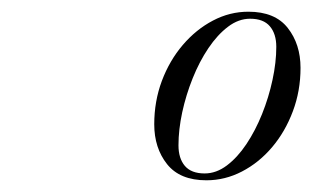

<svg xmlns="http://www.w3.org/2000/svg" viewBox="-20 -783 533 328"><path d="M332.6 -475Q287.3 -475 265.4 -502.6Q243.5 -530.2 243.5 -570.7Q243.5 -610 256.5 -644.8Q269.6 -679.6 292.2 -706.1Q314.9 -732.7 343.7 -747.8Q372.5 -763 404.3 -763Q449.9 -763 471.6 -735.2Q493.4 -707.5 493.4 -667Q493.4 -627.7 480.3 -592.9Q467.3 -558.1 444.8 -531.5Q422.3 -505 393.3 -490Q364.4 -475 332.6 -475ZM329.6 -486.7Q349.4 -486.7 367.5 -500.3Q385.7 -514 401 -536.9Q416.3 -559.9 427.7 -588.2Q439.1 -616.6 445.5 -646.4Q452 -676.3 452 -703Q452 -725.2 441 -738.1Q430.1 -751 407.3 -751Q387.5 -751 369.5 -737.3Q351.5 -723.7 336 -700.7Q320.6 -677.8 309.2 -649.4Q297.8 -621.1 291.3 -591.2Q284.9 -561.4 284.9 -534.7Q284.9 -512.5 295.8 -499.6Q306.8 -486.7 329.6 -486.7Z"/></svg>

Font: Bodoni* 11pt
Style: Italic
Weight: 400
Italic angle: -13°
Version: Version 2.3